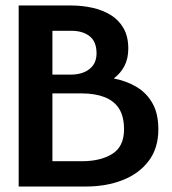

<svg xmlns="http://www.w3.org/2000/svg" viewBox="-20 -680 628 700"><path d="M48.1 0V-660H239.3Q279.2 -660 316.6 -651.7Q354 -643.5 383.5 -625.4Q413.1 -607.3 430.4 -577.1Q447.7 -547 447.7 -502.9Q447.7 -466.5 433.7 -439.5Q419.7 -412.5 394.7 -393.9Q443 -384.5 479.3 -362.2Q515.7 -340 536.5 -302.5Q557.3 -265 557.3 -208.4Q557.3 -139.8 522.2 -93.4Q487.1 -46.9 427.4 -23.5Q367.8 0 293.2 0ZM171.1 -92.2H277.7Q347 -92.2 389.6 -119.1Q432.2 -145.9 432.2 -208.3Q432.2 -255.1 414.2 -283.7Q396.1 -312.3 361.2 -325.9Q326.2 -339.5 276.9 -339.5H171.1ZM171.1 -407.9H236.2Q280.9 -407.9 306.4 -428.4Q332 -448.9 332 -485.7Q332 -528.1 306.9 -547.9Q281.7 -567.8 239.3 -567.8H171.1Z"/></svg>

Font: Panamera Thin
Style: Regular
Weight: 100
Designer: Bastien Sozeau
Foundry: NBR — Bastien Sozeau
Version: Version 3.003;gftools[0.9.33]